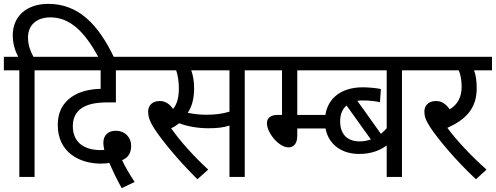

<svg xmlns="http://www.w3.org/2000/svg" viewBox="-20 -916 2567 994"><path d="M80 -552V0H159V-552H252V-622H153C138 -650 125 -681 125 -722C125 -785 168 -826 241 -826C340 -826 418 -755 492 -615H572C488 -793 384 -896 230 -896C116 -896 46 -830 46 -734C46 -692 57 -655 74 -622H0V-552Z M610 58 677 26C648 -18 628 -53 612 -87C640 -98 659 -119 659 -162C659 -201 631 -239 578 -239C546 -239 515 -221 515 -176C515 -166 517 -152 520 -140C513 -139 507 -139 501 -139C407 -139 357 -186 357 -263C357 -305 373 -335 401 -355C432 -376 472 -386 543 -386H580V-552H724V-622H238V-552H501V-456C434 -455 374 -437 334 -401C301 -372 279 -330 279 -269C279 -126 393 -69 502 -69C517 -69 533 -70 546 -73C561 -37 585 13 610 58Z M1247 -552H1341V-622H711V-552H892C900 -530 906 -496 906 -458C906 -415 898 -378 876 -352C858 -378 836 -393 807 -393C764 -393 747 -365 747 -339C747 -314 753 -290 781 -247C822 -185 902 -87 1002 12L1058 -38C986 -104 915 -182 866 -252C881 -259 895 -268 908 -278C947 -262 1006 -252 1057 -252C1102 -252 1134 -255 1168 -266V0H1247ZM1047 -322C1014 -322 981 -326 952 -332C972 -361 985 -403 985 -458C985 -495 979 -529 970 -552H1168V-338C1128 -326 1093 -322 1047 -322Z M1519 -321V-552H1660V-622H1327V-552H1440V-321H1418C1377 -321 1362 -302 1362 -278C1362 -228 1424 -153 1473 -153C1498 -153 1519 -170 1519 -213V-251H1712V-321Z M2154 -552V-622H1621V-552H1982V-252C1973 -242 1963 -232 1952 -223L1830 -394C1840 -396 1851 -396 1863 -396C1892 -396 1923 -392 1947 -387L1952 -455C1932 -460 1886 -464 1858 -464C1740 -464 1662 -400 1662 -287C1662 -185 1734 -119 1839 -119C1905 -119 1949 -139 1982 -163V0H2061V-552ZM1741 -288C1741 -324 1752 -351 1774 -370L1900 -194C1883 -188 1863 -184 1842 -184C1784 -184 1741 -215 1741 -288Z M2499 -38C2424 -104 2348 -184 2296 -254C2384 -294 2448 -348 2448 -459C2448 -499 2443 -530 2434 -552H2527V-622H2141V-552H2355C2364 -532 2370 -499 2370 -468C2370 -415 2351 -376 2308 -350C2289 -377 2267 -393 2237 -393C2194 -393 2177 -365 2177 -339C2177 -317 2182 -296 2208 -256C2247 -197 2338 -87 2444 12Z"/></svg>

Font: Noto Sans SemiCondensed
Style: Italic
Weight: 400
Width: 4
Italic angle: -12°
Designer: Monotype Design Team
Foundry: Monotype Imaging Inc.
Version: Version 2.013